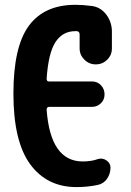

<svg xmlns="http://www.w3.org/2000/svg" viewBox="-20 -760 540 790"><path d="M440.4 -629.9V-560.5Q440.4 -533.2 420.9 -514.2Q401.4 -495.1 374 -495.1Q346.7 -495.1 327.1 -514.6Q307.6 -534.2 307.6 -560.5V-618.2Q307.6 -629.9 296.9 -631.8H290Q237.3 -631.8 208 -586.4Q178.7 -541 171.9 -435.5Q171.9 -424.8 181.6 -424.8H358.4Q380.9 -424.8 395.5 -409.2Q410.2 -393.6 410.2 -371.6Q410.2 -349.6 395 -335Q379.9 -320.3 358.4 -320.3H182.6Q171.9 -320.3 171.9 -308.6Q187.5 -95.7 320.3 -95.7Q356.4 -95.7 382.8 -105.5Q401.4 -111.3 418 -100.1Q434.6 -88.9 434.6 -70.3Q434.6 -44.9 420.4 -24.4Q406.2 -3.9 381.8 1Q339.8 9.8 294.9 9.8Q172.9 9.8 104 -84.5Q35.2 -178.7 35.2 -375Q35.2 -567.4 98.6 -653.8Q162.1 -740.2 290 -740.2Q321.3 -740.2 357.9 -735.4Q394.5 -730.5 417.5 -699.7Q440.4 -668.9 440.4 -629.9Z"/></svg>

Font: Rounded-X Mgen+ 1mn bold
Style: Bold
Weight: 700
Designer: [Source Han Sans]
Ryoko NISHIZUKA  (kana & ideographs); Paul D. Hunt (Latin, Greek & Cyrillic); Wenlong ZHANG  (bopomofo
Version: Version 1.059.20150602